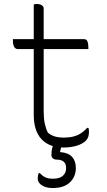

<svg xmlns="http://www.w3.org/2000/svg" viewBox="-20 -723 540 967"><path d="M45 -526H402Q416 -526 420.5 -514.5Q425 -503 425 -486Q425 -485 425 -483Q425 -481 425 -479.5Q425 -478 425 -476H68Q63 -476 58.5 -479Q54 -482 51 -487.5Q48 -493 46.5 -500.5Q45 -508 45 -516Q45 -518 45 -519.5Q45 -521 45 -523Q45 -525 45 -526ZM425 -79Q427 -75 427.5 -70Q428 -65 428 -58Q428 -45 424.5 -34Q421 -23 412 -14Q405 -7 393.5 -0.5Q382 6 367.5 10.5Q353 15 336 17.5Q319 20 299 20Q264 20 236.5 9.5Q209 -1 189.5 -21.5Q170 -42 160 -73Q150 -104 150 -144Q150 -199 150 -254Q150 -309 150 -364Q150 -419 150 -474Q150 -529 150 -584Q150 -613 150 -642Q150 -671 150 -700Q154 -702 157.5 -702.5Q161 -703 165 -703Q174 -703 182 -700.5Q190 -698 195 -693Q200 -688 200 -680Q200 -616 200 -551Q200 -486 200 -421Q200 -356 200 -291.5Q200 -227 200 -162Q200 -126 205.5 -100.5Q211 -75 221 -55Q236 -42 255.5 -36Q275 -30 301 -30Q329 -30 350 -35.5Q371 -41 388 -52Q405 -63 419 -79ZM298 -21Q295 -13 293 -5Q291 3 289.5 10.5Q288 18 286.5 25Q285 32 283 39V43Q324 46 343 67Q362 88 362 123Q362 167 332 195.5Q302 224 246 224Q221 224 204 217Q187 210 178.5 199.5Q170 189 170 177Q170 172 170.5 167.5Q171 163 172 158.5Q173 154 175 149H181Q195 164 209 170.5Q223 177 247 177Q280 177 296.5 162.5Q313 148 313 123Q313 103 301.5 92Q290 81 266 81Q254 81 246.5 74.5Q239 68 239 59Q239 48 240 38.5Q241 29 243.5 20.5Q246 12 249 4.5Q252 -3 255 -10Q257 -14 262.5 -17.5Q268 -21 277 -22Q286 -23 298 -21Z"/></svg>

Font: Recursive Casual Light
Style: Regular
Weight: 300
Version: Version 1.047